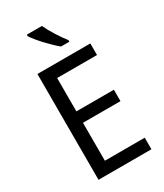

<svg xmlns="http://www.w3.org/2000/svg" viewBox="-230 -1033 960 1122"><g transform="rotate(-30 250.0 -472.0)"><path d="M251 -944H149V-934C173 -895 244 -819 288 -784H344V-795C314 -832 272 -898 251 -944ZM445 0V-78H176V-334H429V-411H176V-636H445V-714H88V0Z"/></g></svg>

Font: Noto Sans Lao SemiCondensed
Style: Regular
Weight: 400
Width: 4
Designer: Monotype Design Team
Foundry: Monotype Imaging Inc.
Version: Version 2.003